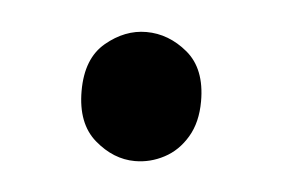

<svg xmlns="http://www.w3.org/2000/svg" viewBox="-27 -418 287 195"><g transform="rotate(5 116.5 -320.0)"><path d="M115.7 -254.1Q93.8 -254.1 74.7 -270.6Q55.6 -287.1 55.6 -320.5Q55.6 -353.6 74.9 -369.7Q94.1 -385.7 116 -385.7Q138.9 -385.7 158.1 -369.7Q177.4 -353.6 177.4 -320.5Q177.4 -298.9 168.5 -284Q159.6 -269 145.5 -261.6Q131.4 -254.1 115.7 -254.1Z"/></g></svg>

Font: Yaldevi ExtraLight
Style: Regular
Weight: 200
Designer: Sol Matas, Rajitha Manaperi, Kosala Senevirathne
Foundry: Mooniak
Version: Version 1.100